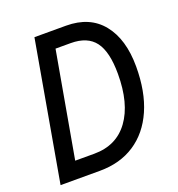

<svg xmlns="http://www.w3.org/2000/svg" viewBox="-130 -823 860 929"><g transform="rotate(-20 300.0 -358.0)"><path d="M24 0 150 -716H312.5Q434.5 -716 499.2 -635.5Q564 -555 564 -414.5Q564 -285 523.2 -192.2Q482.5 -99.5 406.8 -49.8Q331 0 226 0ZM131 -87H229Q344 -87 406.5 -172.8Q469 -258.5 469 -411.5Q469 -525 430 -577Q391 -629 305 -629H227Z"/></g></svg>

Font: Google Sans Code
Style: Italic
Weight: 400
Italic angle: -10°
Monospace: yes
Designer: Google Sans Code Authors
Foundry: Google LLC
Version: Version 6.000